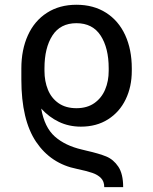

<svg xmlns="http://www.w3.org/2000/svg" viewBox="-20 -557 640 803"><path d="M301.8 149.4Q192.9 127.9 131.1 36.4Q69.3 -55.2 69.3 -224.6V-270.5Q69.3 -349.1 96.7 -409.4Q124 -469.7 176.3 -503.4Q228.5 -537.1 299.8 -537.1Q371.1 -537.1 423.6 -503.7Q476.1 -470.2 503.7 -409.9Q531.2 -349.6 531.2 -271.5V-260.7Q531.2 -194.3 505.6 -141.4Q480 -88.4 431.9 -57.9Q383.8 -27.3 318.4 -27.3Q268.1 -27.3 226.3 -47.4Q184.6 -67.4 152.3 -103Q166 -24.4 209.2 13.9Q252.4 52.2 322.3 68.4L341.8 73.2Q394 85 424.3 97.4Q454.6 109.9 474.9 140.1Q495.1 170.4 495.1 225.6H416Q416 201.7 402.3 187.7Q388.7 173.8 366 166Q343.3 158.2 301.8 149.4ZM434.6 -260.7V-271.5Q434.6 -356.4 400.9 -408.2Q367.2 -460 299.8 -460Q232.4 -460 199.2 -408.4Q166 -356.9 166 -271.5V-260.7Q166 -217.3 180.4 -181.9Q194.8 -146.5 224.9 -125.5Q254.9 -104.5 299.8 -104.5Q344.2 -104.5 374.5 -125.7Q404.8 -147 419.7 -182.4Q434.6 -217.8 434.6 -260.7Z"/></svg>

Font: Pretendard GOV
Style: Regular
Weight: 400
Designer: Base glyphs from Inter by Rasmus Andersson; Hangeul glyphs from Noto Sans CJK(Source Han Sans) by Jang Soo-young and Kan
Foundry: Kil Hyung-jin
Version: Version 1.309